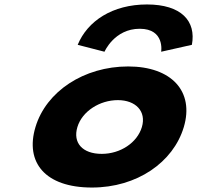

<svg xmlns="http://www.w3.org/2000/svg" viewBox="-20 -826 884 861"><path d="M139 -256C91.7 -98 181.9 15 392.3 15C594.1 15 756.9 -98 804.2 -256C852 -416 749.5 -528 554.7 -528C356.3 -528 186.8 -416 139 -256ZM327 -256C348.2 -327 427.3 -377 508.4 -377C588.2 -377 637.4 -327 616.2 -256C595.2 -186 519.8 -136 436.3 -136C349.2 -136 306 -186 327 -256ZM448.6 -594C448.6 -594 492.8 -697 606.5 -697C720.2 -697 702.7 -594 702.7 -594L840.5 -625C860.5 -732 792.7 -806 639.1 -806C484.5 -806 372.4 -732 328.4 -625Z"/></svg>

Font: Hussar
Style: BdSuprExtOblThree
Weight: 700
Foundry: Cannot Into Space Fonts
Version: Version 2.00